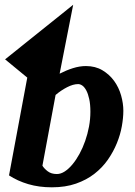

<svg xmlns="http://www.w3.org/2000/svg" viewBox="-20 -779 572 811"><path d="M361.8 -307.1Q361.8 -338.4 356.9 -360.6Q352.1 -382.8 344.5 -397Q336.9 -411.1 327.9 -417.5Q318.8 -423.8 310.1 -423.8Q289.1 -423.8 263.4 -410.6Q237.8 -397.5 214.8 -377.9L159.2 -79.1Q167 -66.4 181.9 -55.2Q196.8 -43.9 220.2 -43.9Q236.8 -43.9 253.7 -54.9Q270.5 -65.9 286.1 -84.7Q301.8 -103.5 315.7 -128.9Q329.6 -154.3 339.8 -183.6Q350.1 -212.9 356 -244.4Q361.8 -275.9 361.8 -307.1ZM501 -311Q501 -281.2 494.6 -245.6Q488.3 -210 473.6 -174.1Q459 -138.2 435.8 -104.7Q412.6 -71.3 379.2 -45.2Q345.7 -19 301 -3.4Q256.3 12.2 199.2 12.2Q144.5 12.2 99.4 -1.2Q54.2 -14.6 18.1 -38.1L95.2 -451.2L1.5 -528.3L289.1 -758.8L231.9 -467.8Q259.3 -481.9 287.8 -491Q316.4 -500 342.8 -500Q382.8 -500 412.6 -482.2Q442.4 -464.4 462.2 -437Q481.9 -409.7 491.5 -376Q501 -342.3 501 -311Z"/></svg>

Font: Charis SIL APac
Style: Bold Italic
Weight: 700
Italic angle: -11°
Foundry: SIL International
Version: Version 5.000